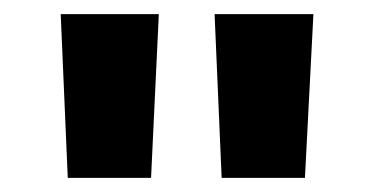

<svg xmlns="http://www.w3.org/2000/svg" viewBox="-20 -690 530 272"><path d="M66 -670 76 -438H194L205 -670ZM284 -670 294 -438H412L424 -670Z"/></svg>

Font: LT Wave Alt Black
Style: Regular
Weight: 900
Designer: Daniel Lyons
Version: Version 2.5 (Glyphs App)